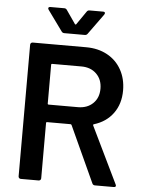

<svg xmlns="http://www.w3.org/2000/svg" viewBox="-59 -936 731 982"><g transform="rotate(5 306.5 -444.5)"><path d="M466 0Q456 0 452 -9L320 -297Q318 -301 314 -301H194Q189 -301 189 -296V-12Q189 -7 185.5 -3.5Q182 0 177 0H85Q80 0 76.5 -3.5Q73 -7 73 -12V-688Q73 -693 76.5 -696.5Q80 -700 85 -700H360Q421 -700 468 -674.5Q515 -649 541 -602.5Q567 -556 567 -496Q567 -427 531.5 -378.5Q496 -330 433 -311Q431 -311 430.5 -309.5Q430 -308 430 -307Q430 -306 430 -305L571 -14Q573 -10 573 -8Q573 0 562 0ZM194 -600Q189 -600 189 -595V-396Q189 -391 194 -391H344Q392 -391 421.5 -419.5Q451 -448 451 -495Q451 -542 421.5 -571Q392 -600 344 -600ZM152 -874Q149 -879 149 -881Q149 -889 160 -889H231Q240 -889 245 -881L292 -813Q294 -811 296 -811Q298 -811 299 -813L346 -881Q351 -889 360 -889H430Q440 -889 440 -882Q440 -879 437 -874L361 -769Q356 -762 347 -762H242Q233 -762 228 -769Z"/></g></svg>

Font: LinhAnh SemBd
Style: Regular
Weight: 600
Monospace: yes
Designer: Jeremy Tribby
Foundry: Tribby Type
Version: Version 1.408